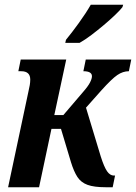

<svg xmlns="http://www.w3.org/2000/svg" viewBox="-20 -786 571 806"><path d="M14 0 99 -400Q103 -417 105 -429Q107 -441 107 -452Q107 -487 69 -487H57L67 -536H258L208 -303H246L328 -399Q350 -424 358 -440Q366 -456 366 -466Q366 -487 330 -487L340 -536H531L521 -487Q496 -487 472.5 -471Q449 -455 405 -406L341 -334L403 -129Q417 -85 429.5 -67Q442 -49 458 -49H463L453 0H423Q375 0 347.5 -10Q320 -20 305 -43Q290 -66 278 -105L236 -245H196L144 0ZM254 -606 257 -619Q281 -648 311 -689.5Q341 -731 361 -766H497L494 -756Q484 -743 463 -723Q442 -703 416 -681Q390 -659 363.5 -639Q337 -619 314 -606Z"/></svg>

Font: Noto Serif ExtraCondensed
Style: Bold Italic
Weight: 700
Width: 2
Italic angle: -12°
Designer: Monotype Design Team
Foundry: Monotype Imaging Inc.
Version: Version 2.013; ttfautohint (v1.8.4.7-5d5b)